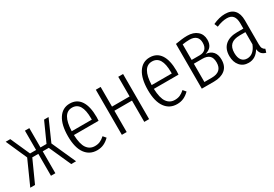

<svg xmlns="http://www.w3.org/2000/svg" viewBox="24 -1225 2754 1928"><g transform="rotate(-30 1401.0 -261.5)"><path d="M525 -523 417 -279 542 0H486L372 -254H302V0H251V-254H181L66 0H11L136 -279L28 -523H81L181 -299H251V-523H302V-299H372L473 -523Z M941 -239H655Q659 -131 692.5 -84Q726 -37 784 -37Q818 -37 844 -48.5Q870 -60 898 -85L926 -52Q895 -21 860.5 -5Q826 11 783 11Q696 11 646.5 -57.5Q597 -126 597 -257Q597 -390 644.5 -462Q692 -534 775 -534Q857 -534 900 -469.5Q943 -405 943 -281Q943 -259 941 -239ZM888 -299Q888 -393 860 -440Q832 -487 775 -487Q662 -487 655 -283H888Z M1333 0V-247H1129V0H1073V-523H1129V-295H1333V-523H1389V0Z M1868 -239H1582Q1586 -131 1619.5 -84Q1653 -37 1711 -37Q1745 -37 1771 -48.5Q1797 -60 1825 -85L1853 -52Q1822 -21 1787.5 -5Q1753 11 1710 11Q1623 11 1573.5 -57.5Q1524 -126 1524 -257Q1524 -390 1571.5 -462Q1619 -534 1702 -534Q1784 -534 1827 -469.5Q1870 -405 1870 -281Q1870 -259 1868 -239ZM1815 -299Q1815 -393 1787 -440Q1759 -487 1702 -487Q1589 -487 1582 -283H1815Z M2318 -154Q2318 -77 2270 -38.5Q2222 0 2142 0H2000V-519Q2033 -525 2069.5 -529.5Q2106 -534 2136 -534Q2210 -534 2252.5 -497Q2295 -460 2295 -398Q2295 -352 2274 -324Q2253 -296 2208 -283Q2261 -278 2289.5 -245.5Q2318 -213 2318 -154ZM2056 -481V-301H2150Q2192 -301 2215.5 -325Q2239 -349 2239 -396Q2239 -441 2213.5 -464.5Q2188 -488 2137 -488Q2100 -488 2056 -481ZM2261 -154Q2261 -209 2234 -233Q2207 -257 2156 -257H2056V-45H2141Q2261 -45 2261 -154Z M2753 -28 2741 11Q2709 3 2692 -16Q2675 -35 2670 -71Q2623 11 2539 11Q2477 11 2440 -32Q2403 -75 2403 -145Q2403 -227 2452.5 -270.5Q2502 -314 2594 -314H2663V-374Q2663 -431 2640.5 -459Q2618 -487 2570 -487Q2515 -487 2450 -459L2434 -499Q2509 -534 2575 -534Q2647 -534 2682.5 -493.5Q2718 -453 2718 -378V-100Q2718 -68 2726.5 -52.5Q2735 -37 2753 -28ZM2663 -131V-273H2599Q2529 -273 2495.5 -242Q2462 -211 2462 -147Q2462 -92 2484.5 -63Q2507 -34 2548 -34Q2624 -34 2663 -131Z"/></g></svg>

Font: Fira Sans Extra Condensed Light
Style: Regular
Weight: 300
Width: 1
Designer: Carrois Corporate & Edenspiekermann AG
Foundry: Carrois Corporate GbR & Edenspiekermann AG
Version: Version 4.203